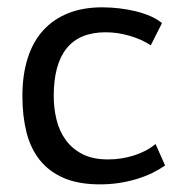

<svg xmlns="http://www.w3.org/2000/svg" viewBox="-20 -479 484 511"><path d="M39.6 0ZM419.4 -38.6Q404.8 -28.3 386 -19Q367.2 -9.8 345 -2.9Q322.8 3.9 297.9 7.8Q272.9 11.7 246.1 11.7Q189.5 11.7 150.1 -5.1Q110.8 -22 86.2 -52.7Q61.5 -83.5 50.5 -127Q39.6 -170.4 39.6 -223.1Q39.6 -279.3 53.5 -323.5Q67.4 -367.7 94.5 -397.7Q121.6 -427.7 161.1 -443.6Q200.7 -459.5 252 -459.5Q274.4 -459.5 297.4 -456.8Q320.3 -454.1 341.3 -449Q362.3 -443.8 380.4 -436Q398.4 -428.2 411.1 -417.5L381.3 -358.4Q357.9 -374 325.7 -383.5Q293.5 -393.1 261.2 -393.1Q123 -393.1 123 -223.1Q123 -190.9 130.4 -160.6Q137.7 -130.4 154.8 -106.7Q171.9 -83 199.5 -68.8Q227.1 -54.7 267.6 -54.7Q303.2 -54.7 336.9 -65.4Q370.6 -76.2 394 -95.7Z"/></svg>

Font: PT Astra Sans
Style: Regular
Weight: 400
Designer: A.Korolkova, I. Chaeva
Foundry: ParaType Ltd
Version: Version 1.001; ttfautohint (v1.6)